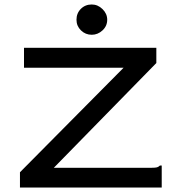

<svg xmlns="http://www.w3.org/2000/svg" viewBox="-20 -836 790 856"><path d="M69 -68 531 -534H87V-623H677V-555L220 -88H656Q673 -88 680 -90Q687 -92 693 -98H701V0H69ZM389 -681Q361 -681 341 -700.5Q321 -720 321 -748Q321 -777 340.5 -796.5Q360 -816 389 -816Q416 -816 437 -795.5Q458 -775 458 -748Q458 -720 437 -700.5Q416 -681 389 -681Z"/></svg>

Font: Inconsolata ExtraExpanded SemiBold
Style: Regular
Weight: 600
Width: 8
Monospace: yes
Designer: Raph Levien, Cyreal, Brenton Simpson
Foundry: Raph Levien, Cyreal, Google
Version: Version 3.001; ttfautohint (v1.8.2.53-6de2)